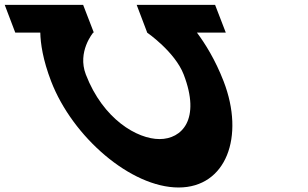

<svg xmlns="http://www.w3.org/2000/svg" viewBox="-244 -792 1296 809"><path d="M530 -478C602.8 -289 522.5 -206 428.2 -206C334.7 -206 190.5 -289 117.7 -478C80.7 -574 148.3 -654 148.3 -654L146.4 -654.6H151.4L106.3 -771.5H-224.1L-179.7 -654.6H-74.2C-73.2 -609.2 -63.6 -540.5 -28.4 -449C61.8 -215 307 -2 508.5 -2C709.1 -2 788.1 -216 698.4 -449C663.1 -540.5 619.8 -609.2 585.8 -654.6H707.4L662.3 -771.5H331.9L376 -655.3L375.4 -655C375.4 -655 493 -574 530 -478Z"/></svg>

Font: Hussar
Style: BdOpOblFour
Weight: 700
Foundry: Cannot Into Space Fonts
Version: Version 2.00